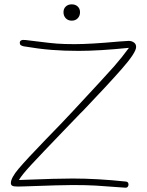

<svg xmlns="http://www.w3.org/2000/svg" viewBox="-20 -882 676 883"><path d="M314 -31Q263 -31 98 -25L63 -24Q44 -24 37 -27.5Q30 -31 30 -40Q30 -64 66 -106.5Q102 -149 189 -239Q276 -328 320 -376Q468 -535 504.5 -576.5Q541 -618 573 -662Q435 -648 342 -648Q276 -648 218 -652.5Q160 -657 89 -669Q80 -671 75.5 -674.5Q71 -678 71 -685Q71 -701 97 -698L155 -691Q209 -684 241.5 -681.5Q274 -679 323 -679Q397 -679 527 -691L572 -694Q587 -694 598 -685Q606 -678 606 -666Q606 -640 540 -565Q474 -490 365 -376Q365 -376 349 -360L271 -279Q167 -171 123.5 -124Q80 -77 67 -54L90 -55Q243 -61 314 -61Q427 -61 559 -47Q571 -46 571 -33Q571 -27 567 -22.5Q563 -18 554 -19Q463 -26 420 -28.5Q377 -31 314 -31ZM272 -826Q272 -842 282.5 -852Q293 -862 310 -862Q327 -862 337.5 -852Q348 -842 348 -826Q348 -809 337.5 -798Q327 -787 310 -787Q293 -787 282.5 -798Q272 -809 272 -826Z"/></svg>

Font: Mali ExtraLight
Style: Regular
Weight: 275
Version: Version 1.000; ttfautohint (v1.6)